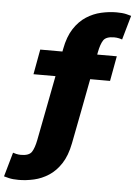

<svg xmlns="http://www.w3.org/2000/svg" viewBox="-140 -832 781 1108"><g transform="rotate(5 251.0 -278.0)"><path d="M10 229Q-23.5 229 -46.2 223.5Q-69 218 -75 216L-35 75.5Q-30 77.5 -16.5 80.8Q-3 84 11.5 84Q58.5 84 73.8 60.2Q89 36.5 98 -10Q115.5 -101 134 -196.2Q152.5 -291.5 170.5 -386H43L69.5 -531H198Q199.5 -539 201 -546.5Q214.5 -618.5 244.8 -664.8Q275 -711 315.5 -737Q356 -763 401.2 -773.2Q446.5 -783.5 490 -783.5Q524 -783.5 546.5 -778.2Q569 -773 575 -770.5L535 -630Q530 -632.5 516.5 -635.5Q503 -638.5 488.5 -638.5Q441.5 -638.5 426.2 -615Q411 -591.5 402 -544.5Q400.5 -538 399.5 -531H513L486.5 -386H371.5Q353.5 -290.5 335 -194.2Q316.5 -98 299 -8Q285 64 254.8 110.2Q224.5 156.5 184.2 182.5Q144 208.5 98.8 218.8Q53.5 229 10 229Z"/></g></svg>

Font: Epilogue Black
Style: Regular
Weight: 900
Designer: Tyler Finck
Foundry: Etcetera Type Co
Version: Version 2.111; ttfautohint (v1.8.3)